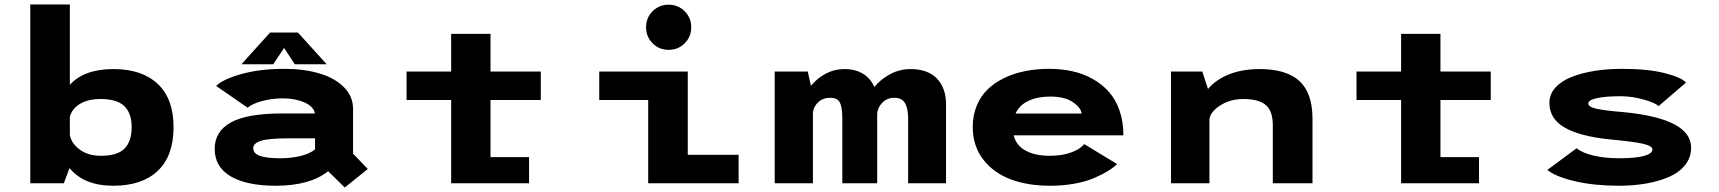

<svg xmlns="http://www.w3.org/2000/svg" viewBox="-20 -820 7690 859"><path d="M115.5 0V-800H292.5V-440.5Q356 -511 488 -511Q615 -511 685.8 -444.5Q756.5 -378 756.5 -251Q756.5 -123 686.2 -56Q616 11 486.5 11Q356 11 291 -68L265.5 0ZM430 -377Q374 -377 337.5 -355Q301 -333 292.5 -296.5V-215Q300.5 -177 337.8 -150Q375 -123 432 -123Q505 -123 537 -155.2Q569 -187.5 569 -251Q569 -314 536 -345.5Q503 -377 430 -377Z M1441.5 -532.5H1299L1251 -605.5L1202.5 -532.5H1060L1188.5 -674.5H1313ZM1252.5 -512Q1341 -512 1410 -491.2Q1479 -470.5 1519.2 -429.5Q1559.5 -388.5 1559.5 -333.5V-132.5L1625.5 -64L1522.5 19L1448 -54Q1367 11 1213 11Q1084 11 1012.2 -31Q940.5 -73 940.5 -154Q940.5 -232 1013 -272.2Q1085.5 -312.5 1243.5 -312.5H1389Q1383.5 -343.5 1342 -361.8Q1300.5 -380 1245.5 -380Q1197 -380 1152 -367.8Q1107 -355.5 1088 -338L947 -435.5Q978 -466 1060.8 -489Q1143.5 -512 1252.5 -512ZM1234.5 -112Q1283.5 -112 1325 -122.2Q1366.5 -132.5 1389.5 -151.5V-201H1266Q1182 -201 1147.5 -190Q1113 -179 1113 -157Q1113 -133.5 1142.8 -122.8Q1172.5 -112 1234.5 -112Z M1799 -372.5V-500H1998.5V-668.5H2174.5V-500H2399.5V-372.5H2174.5V-117H2347V0H1998.5V-372.5Z M3043.2 -626.2Q3014 -597 2971.5 -597Q2929 -597 2899.8 -626.2Q2870.5 -655.5 2870.5 -698Q2870.5 -740.5 2899.8 -769.8Q2929 -799 2971.5 -799Q3014 -799 3043.2 -769.8Q3072.5 -740.5 3072.5 -698Q3072.5 -655.5 3043.2 -626.2ZM3057 -127.5H3284.5V0H2880V-372.5H2661V-500H3057Z M3446 0V-500H3594L3608 -436Q3636.5 -470.5 3675 -490.8Q3713.5 -511 3757 -511Q3807.5 -511 3841.5 -489.8Q3875.5 -468.5 3891.5 -431Q3922 -467 3964 -489Q4006 -511 4053 -511Q4131 -511 4171.8 -468.5Q4212.5 -426 4212.5 -353V0H4043V-289Q4043 -334.5 4029 -358.5Q4015 -382.5 3981.5 -382.5Q3949.5 -382.5 3928.2 -361.2Q3907 -340 3904.5 -312.5V0H3748.5V-290Q3748.5 -338.5 3738 -360.5Q3727.5 -382.5 3694 -382.5Q3662 -382.5 3641 -363Q3620 -343.5 3617 -317V0Z M4978 -86Q4960 -69 4935.5 -54Q4911 -39 4874.5 -23.2Q4838 -7.5 4786.8 1.8Q4735.5 11 4677.5 11Q4579 11 4502.2 -17.5Q4425.5 -46 4378.8 -106.5Q4332 -167 4332 -252.5Q4332 -304 4349.8 -347Q4367.5 -390 4398.8 -420.2Q4430 -450.5 4473.2 -471.2Q4516.5 -492 4567 -502Q4617.5 -512 4674.5 -512Q4729 -512 4777.8 -501.2Q4826.5 -490.5 4868.5 -467Q4910.5 -443.5 4941 -409.2Q4971.5 -375 4988.8 -325.2Q5006 -275.5 5006 -214.5H4515Q4526.5 -169 4568.8 -146Q4611 -123 4677.5 -123Q4731 -123 4772 -137.8Q4813 -152.5 4830.5 -175.5ZM4679 -388Q4622.5 -388 4582 -369.2Q4541.5 -350.5 4523.5 -312H4819Q4816.5 -338 4780 -363Q4743.5 -388 4679 -388Z M5219 0V-500H5359L5384.5 -422Q5420.5 -464.5 5479.8 -487.8Q5539 -511 5615.5 -511Q5736 -511 5794 -457Q5852 -403 5852 -290V0H5674.5V-259Q5674.5 -323.5 5643 -350.2Q5611.5 -377 5542 -377Q5485.5 -377 5441.2 -349.5Q5397 -322 5391 -288V0Z M6049 -372.5V-500H6248.5V-668.5H6424.5V-500H6649.5V-372.5H6424.5V-117H6597V0H6248.5V-372.5Z M7222 11Q7115.5 11 7029.2 -8.5Q6943 -28 6902.5 -59.5L7034 -157Q7056 -137 7107.2 -124.5Q7158.5 -112 7224 -112Q7298 -112 7335.5 -122.5Q7373 -133 7373 -151.5Q7373 -167 7330.8 -176.8Q7288.5 -186.5 7176 -197Q7046 -211 6979 -250Q6912 -289 6912 -360Q6912 -398.5 6939 -428.2Q6966 -458 7012 -476Q7058 -494 7115 -503Q7172 -512 7236 -512Q7352 -512 7427.2 -493Q7502.5 -474 7523 -450.5L7400 -345Q7388.5 -359 7335.2 -374.2Q7282 -389.5 7230.5 -389.5Q7163 -389.5 7124.5 -381Q7086 -372.5 7086 -357Q7086 -342 7121 -333.8Q7156 -325.5 7247 -318Q7546 -288.5 7546 -159.5Q7546 -116 7519.8 -82.5Q7493.5 -49 7448 -29Q7402.5 -9 7345.2 1Q7288 11 7222 11Z"/></svg>

Font: League Mono Wide
Style: Bold
Weight: 700
Width: 8
Designer: Tyler Finck
Foundry: The League of Moveable Type / Tyler Finck
Version: Version 2.210